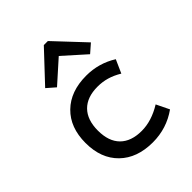

<svg xmlns="http://www.w3.org/2000/svg" viewBox="-215 -876 1009 1009"><g transform="rotate(-45 290.0 -371.5)"><path d="M329 12Q212 12 144 -54.5Q76 -121 76 -236Q76 -351 144 -417.5Q212 -484 329 -484Q422 -484 500 -435L467 -361Q432 -382 399 -391.5Q366 -401 330 -401Q252 -401 210 -358.5Q168 -316 168 -236Q168 -156 210 -114Q252 -72 330 -72Q404 -72 480 -119L515 -47Q432 12 329 12ZM177 -549 130 -590 285 -755H315L470 -590L423 -549L300 -659Z"/></g></svg>

Font: Sometype Mono Medium
Style: Regular
Weight: 500
Monospace: yes
Designer: Ryoichi Tsunekawa
Foundry: Dharma Type
Version: Version 1.000; ttfautohint (v1.8.3)